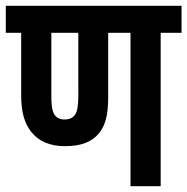

<svg xmlns="http://www.w3.org/2000/svg" viewBox="-20 -642 646 662"><path d="M534 -529H606V-622H0V-529H53V-315C53 -253 65 -216 88 -187C113 -155 152 -138 204 -138C260 -138 297 -153 321 -182C343 -209 353 -244 353 -308V-529H430V0H534ZM202 -230C184 -230 172 -238 166 -250C159 -263 157 -281 157 -309V-529H250V-312C250 -274 246 -257 239 -247C232 -236 220 -230 202 -230Z"/></svg>

Font: Noto Sans Devanagari ExtraCondensed SemiBold
Style: Regular
Weight: 600
Width: 2
Designer: Jelle Bosma - Monotype Design Team
Foundry: Monotype Imaging Inc.
Version: Version 2.004